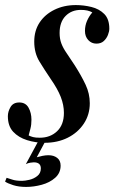

<svg xmlns="http://www.w3.org/2000/svg" viewBox="-49 -549 463 757"><path d="M64 -15Q72 -11 81.5 -8.5Q91 -6 108 -6Q149 -6 176 -31.5Q203 -57 203 -104Q203 -135 190.5 -167Q178 -199 150 -239Q127 -273 106.5 -306.5Q86 -340 86 -385Q86 -428 107 -460Q128 -492 165.5 -510.5Q203 -529 250 -529Q281 -529 311.5 -521.5Q342 -514 362 -494Q382 -474 382 -436Q382 -425 376.5 -411Q371 -397 360 -387Q349 -377 331 -377Q312 -377 299 -391Q286 -405 286 -427Q286 -448 294 -466.5Q302 -485 315 -500Q298 -510 270 -510Q233 -510 209.5 -486Q186 -462 186 -419Q186 -396 193 -377.5Q200 -359 214 -339Q228 -319 246 -291Q272 -250 288.5 -215Q305 -180 305 -142Q305 -97 281.5 -61.5Q258 -26 218 -6Q178 14 127 14Q91 14 57.5 3.5Q24 -7 3 -29.5Q-18 -52 -18 -91Q-18 -109 -7.5 -127Q3 -145 27 -145Q52 -145 63.5 -124.5Q75 -104 75 -77Q75 -57 71 -42Q67 -27 64 -15ZM134 0 96 71Q106 68 118.5 65.5Q131 63 142 63Q163 63 176.5 73.5Q190 84 190 104Q190 133 168.5 152Q147 171 115.5 179.5Q84 188 54 188Q25 188 3 181Q-19 174 -29 167L-23 152Q-15 154 -1 159Q13 164 38 164Q49 164 66.5 160Q84 156 98 145Q112 134 112 115Q112 91 84 91Q79 91 70 92.5Q61 94 53 98L106 0Z"/></svg>

Font: Playfair Display Medium
Style: Italic
Weight: 500
Italic angle: -14°
Designer: Claus Eggers Sørensen
Foundry: Claus Eggers Sørensen
Version: Version 1.203